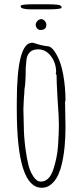

<svg xmlns="http://www.w3.org/2000/svg" viewBox="-20 -864 386 903"><path d="M59 -349V-384Q59 -663 131 -663Q136 -663 145 -660Q177 -649 208 -646Q227 -642 246 -607Q267 -571 277.5 -512Q288 -453 288 -391L286 -386Q286 -353 287 -327L288 -267Q288 -216 284 -175Q278 -113 264 -68Q255 -41 243.5 -23Q232 -5 215 7Q199 19 176 19Q59 19 59 -349ZM230 -65Q249 -121 253 -179Q257 -239 257 -275Q257 -315 251 -393Q246 -480 246 -511L242 -519L244 -524Q244 -568 219.5 -600Q195 -632 160 -632Q114 -632 105 -588Q103 -573 101 -545Q101 -471 95 -444Q95 -429 92 -397L90 -350Q90 -328 91 -311L92 -271Q92 -224 100 -163Q106 -118 114 -87Q122 -56 137 -34Q152 -10 172 -10Q211 -10 230 -65ZM148 -747Q148 -757 156 -765.5Q164 -774 174 -774Q183 -774 190.5 -765.5Q198 -757 198 -748Q198 -723 170 -723Q161 -723 154.5 -730.5Q148 -738 148 -747ZM98 -822Q83 -824 79 -829Q77 -833 77 -836Q77 -844 141 -844H197Q232 -844 248 -842Q260 -841 265 -837.5Q270 -834 270 -828Q268 -820 206 -820H149H130Q105 -820 98 -822Z"/></svg>

Font: Amatic SC
Style: Regular
Weight: 400
Designer: Multiple Designers
Foundry: Vernon Adams
Version: Version 2.505